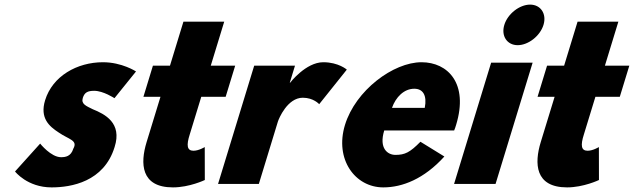

<svg xmlns="http://www.w3.org/2000/svg" viewBox="-20 -798 2750 833"><path d="M426.7 -528C314.6 -528 207.8 -468 175.7 -363C152.1 -286 193.1 -250 234.9 -223C277.9 -193 319 -190 298.1 -153C287.7 -119 263.8 -116 244.6 -116C201 -116 154.2 -175 154.2 -175L45.2 -54C45.2 -54 98.1 15 203.8 15C288.4 15 431 -9 477.2 -160C510.9 -265 434.5 -303 382.6 -324C354.8 -338 331 -346 339.2 -373C346.6 -397 360.4 -404 388.8 -404C428.2 -404 476.6 -372 476.6 -372L570.1 -488C570.1 -488 509.3 -528 426.7 -528Z M717.4 -513H643.4L602.2 -378H676.2L615.9 -181C588.1 -90 590 15 730.3 15C801.8 15 868.6 -17 868.6 -17L868.3 -160C868.3 -160 842.4 -144 819.4 -144C791.4 -144 787.9 -167 803.3 -215L853.2 -378H959L1000.3 -513H894.4L952.8 -704H775.8Z M926 0H1103L1185.5 -270C1189.5 -283 1226.8 -374 1293.8 -374C1340.4 -374 1364.8 -346 1364.8 -346L1484.7 -496C1484.7 -496 1448.5 -528 1382.5 -528C1306.7 -528 1238.6 -439 1238.6 -439H1237.2L1259.8 -513H1082.8Z M1950.4 -232C1953.3 -238 1956.6 -249 1958.8 -256C2013.8 -436 1922.9 -528 1808.9 -528C1686.2 -528 1522.6 -406 1476.7 -256C1431.2 -107 1520.2 15 1642.9 15C1726 15 1820.2 -22 1907.9 -119L1804.1 -183C1758.7 -137 1737.1 -126 1695.5 -126C1662.7 -126 1622.9 -153 1647 -232ZM1680.6 -330C1697.2 -377 1733 -413 1777.4 -413C1815.3 -413 1833.4 -384 1822.8 -330Z M1950 0H2130L2290.8 -526H2110.8ZM2168 -690C2153.3 -642 2180 -602 2226 -602C2272 -602 2323.3 -642 2338 -690C2352.6 -738 2325.9 -778 2279.9 -778C2233.9 -778 2182.6 -738 2168 -690Z M2427.4 -513H2353.4L2312.2 -378H2386.2L2325.9 -181C2298.1 -90 2300 15 2440.3 15C2511.8 15 2578.6 -17 2578.6 -17L2578.3 -160C2578.3 -160 2552.4 -144 2529.4 -144C2501.4 -144 2497.9 -167 2513.3 -215L2563.2 -378H2669L2710.3 -513H2604.4L2662.8 -704H2485.8Z"/></svg>

Font: Hussar
Style: BdSuprConOblThree
Weight: 700
Foundry: Cannot Into Space Fonts
Version: Version 2.00